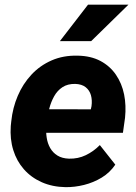

<svg xmlns="http://www.w3.org/2000/svg" viewBox="-20 -770 566 800"><path d="M252.9 9.8Q198.2 8.8 154.1 -10.7Q109.9 -30.3 79.6 -64.7Q49.3 -99.1 35.2 -145Q21 -190.9 24.9 -245.1L26.9 -264.2Q32.7 -320.8 54 -370.6Q75.2 -420.4 110.8 -458.7Q146.5 -497.1 195.1 -518.3Q243.7 -539.6 303.7 -538.1Q358.9 -537.1 398.7 -515.9Q438.5 -494.6 463.1 -458.5Q487.8 -422.4 497.1 -376.5Q506.3 -330.6 501 -279.3L492.2 -216.8H78.6L94.2 -314.9L358.4 -314.5L361.3 -327.6Q364.7 -352.5 358.9 -373.3Q353 -394 336.9 -406.7Q320.8 -419.4 293.5 -420.4Q261.7 -420.9 240.2 -406.7Q218.8 -392.6 205.6 -368.9Q192.4 -345.2 185.3 -317.6Q178.2 -290 174.8 -264.2L172.9 -245.6Q170.9 -220.2 174.6 -196.3Q178.2 -172.4 189.2 -153.1Q200.2 -133.8 219.5 -121.8Q238.8 -109.9 267.6 -108.9Q305.2 -107.9 337.6 -123.5Q370.1 -139.2 396 -165.5L460.4 -84Q438 -50.8 403.8 -30Q369.6 -9.3 330.3 0.5Q291 10.3 252.9 9.8ZM229.5 -598.6 346.7 -750.5H515.1L359.9 -598.6Z"/></svg>

Font: Roboto ExtraBold
Style: Italic
Weight: 800
Designer: Christian Robertson
Foundry: Google
Version: Version 3.009; 2024